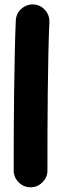

<svg xmlns="http://www.w3.org/2000/svg" viewBox="-20 -753 279 848"><path d="M127.4 -733.4Q158.2 -731.9 178.7 -709Q199.2 -686 198.2 -655.8Q195.3 -594.2 193.6 -511.7Q191.9 -429.2 190.9 -338.4Q189.9 -247.6 189.7 -159.7Q189.5 -71.8 189.5 0Q189.5 30.3 167.5 52.2Q145.5 74.2 114.7 74.2Q84.5 74.2 62.5 52.2Q40.5 30.3 40.5 0Q40.5 -72.3 40.8 -160.2Q41 -248 42.2 -339.4Q43.5 -430.7 45.2 -514.6Q46.9 -598.6 49.8 -662.6Q51.3 -693.4 74.2 -713.9Q97.2 -734.4 127.4 -733.4Z"/></svg>

Font: Mikhak-DS1-FD ExtraBold
Style: Regular
Weight: 800
Designer: Amin Abedi
Version: Version 3.2